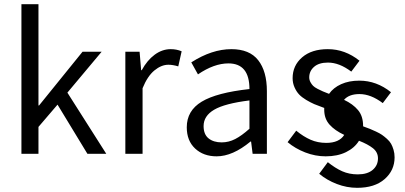

<svg xmlns="http://www.w3.org/2000/svg" viewBox="-20 -732 1930 914"><path d="M82 0V-711.9H163.1V-230H166L373 -485.8H463.9L300.8 -291L485.8 0H396L253.9 -233.9L163.1 -127.9V0Z M576.7 0V-485.8H644.5L651.9 -397.9H654.8Q680.2 -444.8 716.1 -471.4Q752 -498 792.5 -498Q820.8 -498 844.7 -487.8L828.6 -416Q802.7 -423.8 781.7 -423.8Q748 -423.8 715.1 -396.7Q682.1 -369.6 658.7 -312V0Z M1011.2 12.2Q948.7 12.2 908.9 -24.9Q869.1 -62 869.1 -126Q869.1 -205.1 940.2 -248Q1011.2 -291 1167.5 -308.1Q1167.5 -430.2 1067.4 -430.2Q999 -430.2 922.4 -377.9L890.6 -435.1Q988.8 -498 1081.5 -498Q1168 -498 1209.2 -445.3Q1250.5 -392.6 1250.5 -297.9V0H1182.6L1175.3 -58.1H1172.4Q1087.4 12.2 1011.2 12.2ZM1035.2 -54.2Q1068.8 -54.2 1099.6 -70.1Q1130.4 -85.9 1167.5 -119.1V-253.9Q1049.8 -239.3 999.5 -209.7Q949.2 -180.2 949.2 -131.8Q949.2 -92.3 972.9 -73.2Q996.6 -54.2 1035.2 -54.2Z M1530.3 12.2Q1481 12.2 1433.1 -6.3Q1385.3 -24.9 1349.1 -55.2L1390.1 -109.9Q1424.8 -81.5 1458.7 -66.7Q1492.7 -51.8 1533.2 -51.8Q1594.7 -51.8 1618.7 -89.8Q1574.2 -110.4 1548.8 -138.7Q1523.4 -167 1523.4 -210V-218.3Q1522.5 -218.8 1520.8 -219.2Q1519 -219.7 1518.1 -220.2Q1493.2 -229 1476.1 -236.3Q1459 -243.7 1437.7 -256.3Q1416.5 -269 1403.8 -282.5Q1391.1 -295.9 1382.1 -316.2Q1373 -336.4 1373 -359.9Q1373 -419.9 1418.2 -459Q1463.4 -498 1540.5 -498Q1622.6 -498 1691.4 -442.9L1652.3 -391.1Q1595.2 -434.1 1541.5 -434.1Q1498 -434.1 1475.1 -413.8Q1452.1 -393.6 1452.1 -363.8Q1452.1 -351.6 1457.8 -341.1Q1463.4 -330.6 1470.5 -323.5Q1477.5 -316.4 1492.2 -308.8Q1506.8 -301.3 1517.1 -296.9Q1527.3 -292.5 1546.4 -285.2Q1566.9 -314.5 1604 -331.3Q1641.1 -348.1 1690.4 -348.1Q1772.5 -348.1 1841.3 -293L1802.2 -241.2Q1745.1 -284.2 1691.4 -284.2Q1641.6 -284.2 1617.7 -256.8Q1660.2 -236.8 1684.3 -208Q1708.5 -179.2 1708.5 -132.8V-130.9L1709.5 -130.4Q1710 -129.9 1710.4 -129.9Q1730.5 -122.6 1741.2 -118.4Q1752 -114.3 1770 -105.7Q1788.1 -97.2 1798.3 -90.1Q1808.6 -83 1821.8 -71.3Q1835 -59.6 1841.8 -47.4Q1848.6 -35.2 1853.5 -18.6Q1858.4 -2 1858.4 17.1Q1858.4 79.1 1811 120.6Q1763.7 162.1 1680.2 162.1Q1630.9 162.1 1583.3 143.8Q1535.6 125.5 1499.5 95.2L1540.5 40Q1575.7 68.4 1609.1 83.3Q1642.6 98.1 1683.1 98.1Q1729 98.1 1754.2 76.7Q1779.3 55.2 1779.3 22Q1779.3 -7.3 1755.4 -26.4Q1731.4 -45.4 1689 -62Q1668 -27.8 1627.2 -7.8Q1586.4 12.2 1530.3 12.2Z"/></svg>

Font: Riemann
Style: Regular
Weight: 400
Designer: Paul D. Hunt
Foundry: Adobe Systems Incorporated
Version: Version 2.020;PS 2.0;hotconv 1.0.86;makeotf.lib2.5.63406